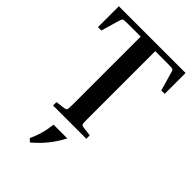

<svg xmlns="http://www.w3.org/2000/svg" viewBox="-272 -775 1119 1119"><g transform="rotate(45 287.0 -216.0)"><path d="M12 -680H562V-508H534L502 -619Q499 -632 495.5 -637.5Q492 -643 482 -644Q472 -645 448 -645H347V-84Q347 -50 350 -43.5Q353 -37 369 -35L424 -28V0H150V-28L205 -35Q221 -37 224 -43.5Q227 -50 227 -84V-645H126Q103 -645 92.5 -644Q82 -643 79 -637.5Q76 -632 72 -619L40 -508H12ZM207 248 188 230Q204 197 214.5 161.5Q225 126 231 77H344Q321 123 287.5 165.5Q254 208 207 248Z"/></g></svg>

Font: Inria Serif
Style: Bold
Weight: 700
Designer: Black Foundry Team
Foundry: Black Foundry
Version: Version 1.000; ttfautohint (v1.8.3)